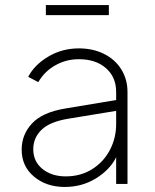

<svg xmlns="http://www.w3.org/2000/svg" viewBox="-20 -730 614 762"><path d="M66 -136Q66 -196 107 -240Q148 -284 237 -299L441 -333V-365Q441 -424 400.5 -459.5Q360 -495 293 -495Q242 -495 199 -470.5Q156 -446 132 -404L92 -425Q116 -472 171 -505Q226 -538 293 -538Q349 -538 393 -516Q437 -494 461.5 -454.5Q486 -415 486 -365V0H441V-106Q417 -57 361.5 -22.5Q306 12 237 12Q164 12 115 -29Q66 -70 66 -136ZM241 -30Q300 -30 345.5 -58.5Q391 -87 416 -134.5Q441 -182 441 -238V-290L252 -259Q178 -247 145 -215Q112 -183 112 -138Q112 -89 148.5 -59.5Q185 -30 241 -30ZM162 -710H412V-670H162Z"/></svg>

Font: Eudoxus Sans ExtraLight
Style: Regular
Weight: 200
Designer: Stijn de Vries
Foundry: tokotype
Version: Version 2.005